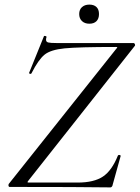

<svg xmlns="http://www.w3.org/2000/svg" viewBox="-20 -812 607 834"><path d="M22 0Q18 0 17 -4.5Q16 -9 18 -13L485 -600Q490 -605 489.5 -606.5Q489 -608 483 -608Q322 -608 261 -602Q200 -596 173.5 -574.5Q147 -553 117 -494Q115 -490 110 -491.5Q105 -493 107 -497L171 -655Q171 -656 174 -656Q177 -656 180 -654.5Q183 -653 182 -651Q180 -646 180 -639Q180 -630 189.5 -627.5Q199 -625 227 -625H560Q564 -625 566 -620Q568 -615 565 -612L103 -27Q99 -22 99.5 -20.5Q100 -19 105 -19H317Q388 -19 427 -45Q466 -71 492 -136Q494 -139 497 -139Q500 -139 502.5 -137.5Q505 -136 504 -134L469 -8Q469 -5 466 -1.5Q463 2 460 2Q325 0 22 0ZM324 -751Q324 -770 336 -781Q348 -792 368 -792Q388 -792 399 -781.5Q410 -771 410 -751Q410 -731 399 -720Q388 -709 368 -709Q348 -709 336 -720.5Q324 -732 324 -751Z"/></svg>

Font: Cormorant Garamond
Style: Italic
Weight: 400
Italic angle: -10°
Designer: Christian Thalmann (Catharsis Fonts)
Foundry: Catharsis Fonts
Version: Version 4.000